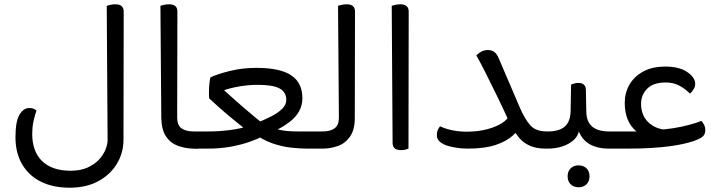

<svg xmlns="http://www.w3.org/2000/svg" viewBox="-20 -692 3351 894"><path d="M555 -42Q555 20 524 71Q493 122 437 152Q381 182 305 182Q226 182 169.5 153.5Q113 125 82.5 72Q52 19 52 -53Q52 -126 70.5 -157.5Q89 -189 116 -189Q130 -189 137 -185.5Q144 -182 150 -178Q141 -152 135.5 -125Q130 -98 130 -69Q130 14 176.5 58.5Q223 103 309 103Q355 103 388 88Q421 73 441.5 50.5Q462 28 471.5 3.5Q481 -21 481 -40L477 -665Q482 -667 493.5 -669.5Q505 -672 517 -672Q556 -672 556 -638Z M806 -638 805 -146Q805 -109 825 -94.5Q845 -80 882 -80H901V1L875 0Q836 -2 803.5 -15Q771 -28 751.5 -59Q732 -90 731 -143L727 -665Q732 -667 743.5 -669.5Q755 -672 767 -672Q787 -672 796.5 -663.5Q806 -655 806 -638ZM901 1V-79Q905 -73 908 -63Q911 -53 911 -39Q911 -25 907.5 -14.5Q904 -4 901 1Z M885 0V-80H953Q1000 -80 1051.5 -86.5Q1103 -93 1149 -109L1202 -57Q1176 -43 1137.5 -30Q1099 -17 1051.5 -8.5Q1004 0 949 0ZM1221 -102 1174 -119Q1211 -134 1242.5 -150Q1274 -166 1293.5 -185Q1313 -204 1313 -227Q1313 -263 1282 -280Q1251 -297 1180 -297Q1139 -297 1097 -290Q1055 -283 1023 -272Q1050 -248 1082.5 -219Q1115 -190 1150.5 -160.5Q1186 -131 1221 -102ZM1255 -96Q1269 -90 1286 -86.5Q1303 -83 1323.5 -81.5Q1344 -80 1368 -80H1472V0H1410Q1378 0 1336 -4.5Q1294 -9 1248.5 -24.5Q1203 -40 1158 -74ZM1155 -64 1131 -84Q1087 -118 1044 -154Q1001 -190 954 -234Q953 -241 953 -248.5Q953 -256 953 -263Q953 -284 955 -303Q957 -322 960 -332Q995 -348 1052 -362Q1109 -376 1174 -376Q1285 -376 1336.5 -341Q1388 -306 1388 -235Q1388 -202 1373 -174.5Q1358 -147 1327.5 -123.5Q1297 -100 1252 -79ZM1472 0V-80Q1476 -74 1479 -64Q1482 -54 1482 -40Q1482 -26 1478.5 -15.5Q1475 -5 1472 0Z M1456 0V-80H1482Q1519 -80 1538.5 -95Q1558 -110 1558 -143L1554 -665Q1559 -667 1570.5 -669.5Q1582 -672 1594 -672Q1633 -672 1633 -638L1632 -143Q1632 -87 1609.5 -55.5Q1587 -24 1552.5 -12Q1518 0 1483 0Z M1849 7Q1827 7 1817.5 -1.5Q1808 -10 1808 -28L1804 -665Q1809 -667 1820.5 -669.5Q1832 -672 1844 -672Q1883 -672 1883 -638L1882 0Q1877 2 1868.5 4.5Q1860 7 1849 7Z M2521 0Q2477 0 2447 -13.5Q2417 -27 2398 -49.5Q2379 -72 2365 -97L2352 -122Q2326 -180 2297.5 -238.5Q2269 -297 2243.5 -348Q2218 -399 2198 -434Q2207 -444 2221 -451.5Q2235 -459 2251 -459Q2269 -459 2281 -450.5Q2293 -442 2302 -421L2401 -190Q2422 -141 2447.5 -110.5Q2473 -80 2526 -80H2531V0ZM2158 0Q2126 0 2099 -5Q2072 -10 2058 -15Q2033 -25 2023.5 -36.5Q2014 -48 2014 -62Q2014 -77 2018.5 -87Q2023 -97 2029 -104Q2056 -91 2090.5 -84.5Q2125 -78 2162 -79Q2211 -80 2251 -91Q2291 -102 2317.5 -119Q2344 -136 2351 -155L2405 -110Q2396 -87 2368 -61Q2340 -35 2289 -17.5Q2238 0 2158 0ZM2531 0V-80Q2535 -74 2538 -64Q2541 -54 2541 -40Q2541 -26 2537.5 -15.5Q2534 -5 2531 0Z M2515 0V-80H2531Q2584 -80 2610 -103Q2636 -126 2637 -176L2639 -298Q2643 -300 2653 -303Q2663 -306 2674 -306Q2690 -306 2699 -297.5Q2708 -289 2708 -274L2710 -171Q2711 -125 2737.5 -102.5Q2764 -80 2816 -80H2832V0H2814Q2778 0 2749 -10Q2720 -20 2700.5 -40Q2681 -60 2672 -90H2677Q2674 -61 2652.5 -41Q2631 -21 2599 -10.5Q2567 0 2532 0ZM2832 0V-80Q2836 -74 2839 -64Q2842 -54 2842 -40Q2842 -26 2838.5 -15.5Q2835 -5 2832 0ZM2674 180Q2651 180 2637 166Q2623 152 2623 129Q2623 106 2637 92Q2651 78 2674 78Q2697 78 2711 92Q2725 106 2725 129Q2725 152 2711 166Q2697 180 2674 180Z M3045 -88Q3076 -89 3114.5 -95Q3153 -101 3188.5 -110.5Q3224 -120 3246 -129Q3252 -123 3258 -111.5Q3264 -100 3264 -86Q3264 -65 3250 -54.5Q3236 -44 3206 -34Q3188 -28 3161.5 -22Q3135 -16 3098 -11Q3061 -6 3012 -3Q2963 0 2900 0H2816V-80H2980ZM3009 -47Q2951 -63 2920 -105Q2889 -147 2889 -214Q2889 -260 2911 -298Q2933 -336 2975 -359Q3017 -382 3078 -382Q3143 -382 3180 -356.5Q3217 -331 3217 -302Q3217 -289 3210.5 -278Q3204 -267 3193 -256Q3169 -280 3141.5 -294Q3114 -308 3080 -308Q3022 -308 2993.5 -279Q2965 -250 2965 -209Q2965 -157 2996.5 -125Q3028 -93 3078 -88Z"/></svg>

Font: Baloo Bhaijaan 2
Style: Regular
Weight: 400
Designer: Sanskriti Dholi, Noopur Datye and Ek Type
Foundry: Ek Type
Version: Version 1.701